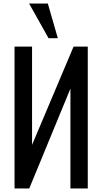

<svg xmlns="http://www.w3.org/2000/svg" viewBox="-20 -1076 585 1096"><path d="M63 0V-810H163V-249L400 -810H481V0H382V-570L147 0ZM257 -858 146 -1056H253L310 -858Z"/></svg>

Font: Oswald
Style: Regular
Weight: 400
Designer: Vernon Adams
Foundry: Vernon Adams
Version: Version 4.103; ttfautohint (v1.8.3)